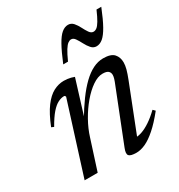

<svg xmlns="http://www.w3.org/2000/svg" viewBox="-166 -801 861 923"><g transform="rotate(-30 264.0 -339.0)"><path d="M43 -295.5 29.5 -301.5Q54.5 -364 81 -399.5Q107.5 -435 135.8 -449.8Q164 -464.5 193.5 -464.5Q204 -464.5 213.2 -463.2Q222.5 -462 231.8 -459.8Q241 -457.5 250 -454L188 -253.5H183.5Q213 -303.5 241.5 -342.5Q270 -381.5 298 -408.5Q326 -435.5 354.2 -449.5Q382.5 -463.5 411 -463.5Q454 -463.5 470.8 -444.8Q487.5 -426 487.5 -397.5Q487.5 -381 482.2 -361.2Q477 -341.5 465 -311L358 -38.5L355 -55.5Q371 -54.5 392.2 -61.8Q413.5 -69 439.2 -86Q465 -103 493.5 -130.5L505 -119Q467 -71.5 434.5 -43Q402 -14.5 375 -2.2Q348 10 324.5 10Q292 10 283.2 -0.5Q274.5 -11 286 -39.5L397.5 -321.5Q405 -339.5 408.5 -351.2Q412 -363 412 -371.5Q412 -385 403 -393Q394 -401 372 -401Q345.5 -401 315.2 -380.2Q285 -359.5 256 -325.2Q227 -291 203.5 -249.2Q180 -207.5 167 -165L114 0H41.5L165.5 -392.5Q165 -395 163.2 -397.5Q161.5 -400 157.5 -400Q142 -400 124.2 -391.2Q106.5 -382.5 86.5 -359.8Q66.5 -337 43 -295.5ZM528 -682.5Q505 -625 486 -591.2Q467 -557.5 449.8 -543.2Q432.5 -529 414 -529Q397 -529 385 -542.8Q373 -556.5 363.8 -574.5Q354.5 -592.5 345.2 -606Q336 -619.5 323.5 -619.5Q315 -619.5 305.8 -612.8Q296.5 -606 285 -587.8Q273.5 -569.5 257.5 -534H231Q255 -592 273.8 -625.5Q292.5 -659 309.8 -673.2Q327 -687.5 345.5 -687.5Q363 -687.5 374.8 -674Q386.5 -660.5 395.5 -642.5Q404.5 -624.5 414 -610.8Q423.5 -597 436.5 -597Q445.5 -597 454.8 -603.8Q464 -610.5 475.2 -629.2Q486.5 -648 501.5 -682.5Z"/></g></svg>

Font: Newsreader 36pt
Style: Italic
Weight: 400
Italic angle: -17°
Designer: Hugues Gentile
Foundry: Production Type
Version: Version 1.003